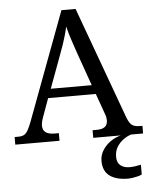

<svg xmlns="http://www.w3.org/2000/svg" viewBox="-62 -765 829 1055"><g transform="rotate(-5 352.5 -237.0)"><path d="M0 0V-42H19Q39 -42 51 -48Q63 -54 73 -71Q83 -88 95 -120L317 -714H395L621 -95Q629 -74 638 -62.5Q647 -51 660 -46.5Q673 -42 692 -42H705V0H430V-42H453Q483 -42 498 -53.5Q513 -65 513 -90Q513 -96 512 -101.5Q511 -107 509.5 -113.5Q508 -120 505 -127L465 -239H202L164 -134Q161 -126 159 -118Q157 -110 156 -103.5Q155 -97 155 -91Q155 -66 171.5 -54Q188 -42 221 -42H244V0ZM221 -289H447L385 -464Q375 -494 365.5 -521Q356 -548 348.5 -573Q341 -598 335 -622Q330 -598 323.5 -575.5Q317 -553 309 -528.5Q301 -504 289 -473ZM601 240Q537 240 500.5 213.5Q464 187 464 130Q464 99 481 72Q498 45 525 26Q552 7 582 0H639Q618 6 596.5 21.5Q575 37 560.5 60Q546 83 546 115Q546 148 565.5 163Q585 178 615 178Q629 178 644.5 176Q660 174 678 170V224Q668 229 654 232.5Q640 236 626 238Q612 240 601 240Z"/></g></svg>

Font: Noto Serif Tamil
Style: Regular
Weight: 400
Designer: Indian Type Foundry, Tom Grace, and the Monotype Design Team
Foundry: Monotype Imaging Inc.
Version: Version 2.003